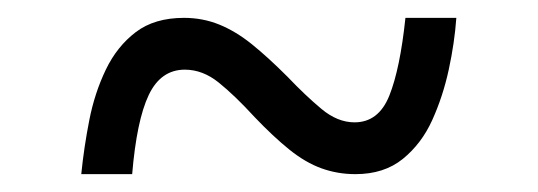

<svg xmlns="http://www.w3.org/2000/svg" viewBox="-20 -483 603 215"><path d="M71 -288Q74 -318 80 -348.5Q86 -379 98.5 -405Q111 -431 132 -447Q153 -463 186 -463Q207 -463 225.5 -455.5Q244 -448 262 -433.5Q280 -419 302 -397Q322 -376 340 -361Q358 -346 377 -346Q404 -346 416 -376Q428 -406 434 -463H491Q489 -435 482.5 -405Q476 -375 464 -348.5Q452 -322 431 -305Q410 -288 378 -288Q358 -288 340 -294.5Q322 -301 304 -315.5Q286 -330 265 -352Q243 -376 225 -390.5Q207 -405 187 -405Q160 -405 146.5 -376.5Q133 -348 128 -288Z"/></svg>

Font: Noto Sans Mono SemiCondensed
Style: Regular
Weight: 400
Width: 4
Designer: Monotype Design Team
Foundry: Monotype Imaging Inc.
Version: Version 2.010